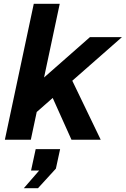

<svg xmlns="http://www.w3.org/2000/svg" viewBox="-20 -730 657 1003"><path d="M5.4 0 156.4 -710H292L141 0ZM353.4 0 248.8 -232.8 351.2 -321.6 506.2 0ZM144.8 -121.2 178.8 -297.6 449.8 -536H617ZM104.4 253.2 184.6 160.8H142.2L166.4 49.2H294L272 150.8L178.4 253.2Z"/></svg>

Font: Geist Mono
Style: Italic
Weight: 400
Italic angle: -12°
Monospace: yes
Designer: Basement.studio, Andrés Briganti, Mateo Zaragoza
Foundry: Basement.studio, Vercel, Andrés Briganti, Guido Ferreyra, Mateo Zaragoza
Version: Version 1.500